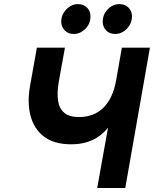

<svg xmlns="http://www.w3.org/2000/svg" viewBox="-20 -938 768 958"><path d="M465 0 519 -301Q500 -277 474 -258.2Q448 -239.5 413.5 -228.8Q379 -218 335 -218Q250 -218 199.5 -256.5Q149 -295 132 -361.8Q115 -428.5 130.5 -512.5L164 -700H304L273 -528.5Q264 -475.5 269.5 -436.5Q275 -397.5 300 -375.8Q325 -354 374 -354Q411 -354 441.5 -365.5Q472 -377 495.2 -399.8Q518.5 -422.5 535 -457Q551.5 -491.5 559.5 -537.5L588 -700H728L605 0ZM555 -768.5Q526 -768.5 509.2 -786.5Q492.5 -804.5 492.5 -830Q492.5 -866 517.8 -891.8Q543 -917.5 575.5 -917.5Q604.5 -917.5 621.5 -899.8Q638.5 -882 638.5 -856Q638.5 -831.5 626.2 -811.8Q614 -792 595 -780.2Q576 -768.5 555 -768.5ZM348 -768.5Q320 -768.5 302.8 -786.5Q285.5 -804.5 285.5 -830Q285.5 -854.5 297.8 -874.2Q310 -894 328.8 -905.8Q347.5 -917.5 367.5 -917.5Q397.5 -917.5 414.5 -899.8Q431.5 -882 431.5 -856Q431.5 -819.5 405.8 -794Q380 -768.5 348 -768.5Z"/></svg>

Font: Overpass ExtraBold
Style: Italic
Weight: 800
Italic angle: -10°
Designer: Delve Withrington, Dave Bailey, Thomas Jockin
Foundry: Delve Fonts LLC
Version: Version 4.000